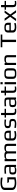

<svg xmlns="http://www.w3.org/2000/svg" viewBox="3682 -4380 709 8112"><g transform="rotate(-90 4036.0 -324.5)"><path d="M587 -568V-643C518 -654 443 -659 363 -659C330 -659 298 -657 268 -652C164 -636 64 -594 64 -473V-166C64 -137 71 -112 84 -90C131 -13 241 10 363 10C436 10 515 0 602 -20V-369H360L395 -301H512V-74C461 -62 414 -56 369 -56C344 -56 320 -58 299 -61C233 -70 160 -94 160 -168V-474C160 -553 228 -592 365 -592C418 -592 545 -578 587 -568Z M1126 0V-342C1126 -404 1114 -445 1090 -465C1066 -484 1013 -494 932 -494C879 -494 819 -491 753 -485V-419C814 -427 870 -431 919 -431C964 -431 995 -426 1012 -417C1028 -408 1036 -390 1036 -363V-286H891C822 -286 776 -276 752 -256C728 -235 716 -198 716 -144C716 -82 729 -41 755 -21C780 0 826 10 893 10C983 10 1032 -9 1039 -46V0ZM804 -141C804 -220 816 -230 897 -230H1036V-98C1036 -47 960 -49 908 -49H890C820 -49 804 -72 804 -141Z M1852 -494C1781 -494 1701 -479 1686 -428C1666 -472 1616 -494 1535 -494C1436 -494 1381 -471 1372 -425V-484H1282V0H1372V-349C1372 -380 1381 -402 1399 -413C1416 -424 1452 -429 1505 -429C1571 -429 1608 -413 1608 -349V0H1698V-349C1698 -380 1706 -401 1721 -412C1736 -423 1769 -429 1822 -429C1845 -429 1864 -427 1879 -423C1913 -413 1926 -390 1926 -349V0H2016V-355C2016 -459 1965 -494 1852 -494Z M2368 -494C2231 -494 2154 -458 2154 -329V-138C2154 -39 2228 10 2376 10C2433 10 2491 3 2551 -10V-79C2488 -63 2434 -55 2388 -55C2306 -55 2245 -73 2245 -149V-222H2570V-329C2570 -458 2501 -494 2368 -494ZM2363 -434C2436 -434 2480 -423 2480 -357V-281H2245V-357C2245 -423 2292 -434 2363 -434Z M2833 -217H2888C2941 -217 2977 -208 2977 -160V-111C2977 -87 2967 -71 2947 -64C2927 -56 2897 -52 2857 -52C2825 -52 2769 -58 2689 -71V-2C2748 6 2803 10 2855 10C2923 10 2975 0 3012 -20C3048 -40 3066 -76 3066 -128V-170C3066 -246 3015 -284 2913 -284H2857C2798 -284 2768 -300 2768 -333V-374C2768 -396 2777 -412 2794 -421C2811 -430 2843 -435 2891 -435C2934 -435 2985 -430 3042 -421V-486C2960 -491 2911 -494 2895 -494C2751 -494 2679 -456 2679 -380V-335C2679 -252 2744 -217 2833 -217Z M3321 -136V-425H3494V-484H3321V-634H3230V-484H3122V-425H3230V-141C3230 -22 3273 10 3393 10C3428 10 3462 7 3494 2V-57C3457 -52 3433 -49 3422 -49C3345 -49 3321 -62 3321 -136Z M3974 0V-342C3974 -404 3962 -445 3938 -465C3914 -484 3861 -494 3780 -494C3727 -494 3667 -491 3601 -485V-419C3662 -427 3718 -431 3767 -431C3812 -431 3843 -426 3860 -417C3876 -408 3884 -390 3884 -363V-286H3739C3670 -286 3624 -276 3600 -256C3576 -235 3564 -198 3564 -144C3564 -82 3577 -41 3603 -21C3628 0 3674 10 3741 10C3831 10 3880 -9 3887 -46V0ZM3652 -141C3652 -220 3664 -230 3745 -230H3884V-98C3884 -47 3808 -49 3756 -49H3738C3668 -49 3652 -72 3652 -141Z M4261 -136V-425H4434V-484H4261V-634H4170V-484H4062V-425H4170V-141C4170 -22 4213 10 4333 10C4368 10 4402 7 4434 2V-57C4397 -52 4373 -49 4362 -49C4285 -49 4261 -62 4261 -136Z M4622 -565V-659H4532V-565ZM4622 0V-484H4532V0Z M5206 -321C5206 -353 5202 -380 5195 -402C5179 -445 5162 -467 5118 -481C5071 -495 5046 -494 4983 -494C4920 -494 4895 -495 4848 -481C4784 -462 4760 -405 4760 -321V-153C4760 -82 4775 -35 4823 -14C4873 10 4907 10 4983 10C5044 10 5072 10 5119 -3C5181 -21 5206 -72 5206 -153ZM5114 -140C5114 -100 5108 -74 5081 -62C5051 -48 5030 -49 4983 -49C4936 -49 4915 -48 4885 -62C4858 -74 4852 -100 4852 -140V-336C4852 -381 4861 -408 4879 -419C4897 -430 4932 -435 4983 -435C5034 -435 5069 -430 5087 -419C5105 -408 5114 -381 5114 -336Z M5595 -494C5498 -494 5445 -471 5436 -425V-484H5346V0H5436V-350C5436 -381 5445 -402 5463 -413C5481 -424 5516 -430 5569 -430C5592 -430 5611 -428 5626 -424C5660 -414 5673 -391 5673 -350V0H5763V-355C5763 -461 5710 -494 5595 -494Z M6632 -581V-649H6095V-581H6315V0H6413V-581Z M6930 -494C6793 -494 6716 -458 6716 -329V-138C6716 -39 6790 10 6938 10C6995 10 7053 3 7113 -10V-79C7050 -63 6996 -55 6950 -55C6868 -55 6807 -73 6807 -149V-222H7132V-329C7132 -458 7063 -494 6930 -494ZM6925 -434C6998 -434 7042 -423 7042 -357V-281H6807V-357C6807 -423 6854 -434 6925 -434Z M7660 0 7480 -249 7650 -484H7551L7430 -307L7310 -484H7211L7381 -249L7201 0H7300L7430 -191L7561 0Z M7879 -136V-425H8052V-484H7879V-634H7788V-484H7680V-425H7788V-141C7788 -22 7831 10 7951 10C7986 10 8020 7 8052 2V-57C8015 -52 7991 -49 7980 -49C7903 -49 7879 -62 7879 -136Z"/></g></svg>

Font: Gamestation Text
Style: Bold
Weight: 400
Designer: Jonas Hecksher
Foundry: Jonas Hecksher, Playtypeª, e-types AS
Version: Version 1.003